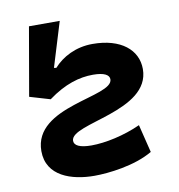

<svg xmlns="http://www.w3.org/2000/svg" viewBox="-76 -714 737 792"><g transform="rotate(-10 293.0 -318.0)"><path d="M256.8 9.8C314.9 9.8 426.8 -2.4 502 -46.9L473.1 -164.1C404.8 -132.8 324.2 -115.7 266.1 -115.7C217.3 -115.7 194.3 -127.9 194.3 -147.5C194.3 -221.2 529.3 -211.4 529.3 -389.6C529.3 -469.7 461.4 -527.3 342.3 -527.3C272 -527.3 214.8 -496.6 178.7 -456.1L168.9 -457.5L226.1 -644.5H97.2L47.4 -357.9L133.3 -332.5C203.6 -384.3 265.6 -401.9 322.3 -401.9C369.1 -401.9 390.1 -389.6 390.1 -371.1C390.1 -296.4 58.1 -317.4 58.1 -128.4C58.1 -22.9 161.6 9.8 256.8 9.8Z"/></g></svg>

Font: Cascadia Code NF
Style: Bold Italic
Weight: 700
Italic angle: -10°
Monospace: yes
Designer: Aaron Bell
Foundry: Saja Typeworks
Version: Version 2404.023